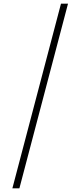

<svg xmlns="http://www.w3.org/2000/svg" viewBox="-20 -853 435 1039"><path d="M310 -833 47 166H85L348 -833Z"/></svg>

Font: Noto Sans Gurmukhi ExtraLight
Style: Regular
Weight: 200
Designer: Jelle Bosma - Monotype Design Team
Foundry: Monotype Imaging Inc.
Version: Version 2.004